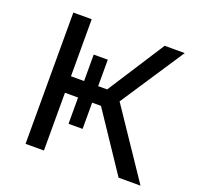

<svg xmlns="http://www.w3.org/2000/svg" viewBox="-123 -831 986 962"><g transform="rotate(20 370.0 -350.0)"><path d="M399 -308H352V-168H277V-308H207V0H109V-700H207V-396H277V-537H352V-396H400L596 -700H703L479 -361L722 0H605Z"/></g></svg>

Font: CMG Sans Medium
Style: Regular
Weight: 500
Designer: Julieta Ulanovsky
Foundry: Julieta Ulanovsky
Version: Version 7.200